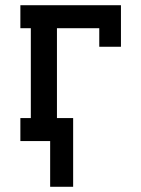

<svg xmlns="http://www.w3.org/2000/svg" viewBox="-20 -540 540 735"><path d="M172 175V0H58V-88H98V-432H58V-520H443V-361H360V-432H198V-88H260V175Z"/></svg>

Font: Iosevka Curly Slab Semibold
Style: Regular
Weight: 600
Monospace: yes
Designer: Belleve Invis
Foundry: Belleve Invis
Version: Version 22.1.2; ttfautohint (v1.8.4)